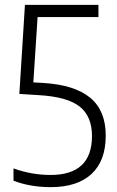

<svg xmlns="http://www.w3.org/2000/svg" viewBox="-20 -760 479 789"><path d="M188.5 9Q103.5 9 35.5 -17.5V-68Q110.5 -41 187.5 -41Q358 -41 358 -201Q358 -282.5 306.8 -322.5Q255.5 -362.5 139 -369L59.5 -374L82.5 -740H384.5V-690H134.5L117 -421.5L159.5 -419Q287 -411 350.8 -358.2Q414.5 -305.5 414.5 -203Q414.5 -99 356 -45Q297.5 9 188.5 9Z"/></svg>

Font: Encode Sans Condensed Condensed Light
Style: Regular
Weight: 300
Width: 3
Designer: Multiple Designers
Foundry: Impallari Type
Version: Version 3.000; ttfautohint (v1.8.3) -l 8 -r 50 -G 200 -x 14 